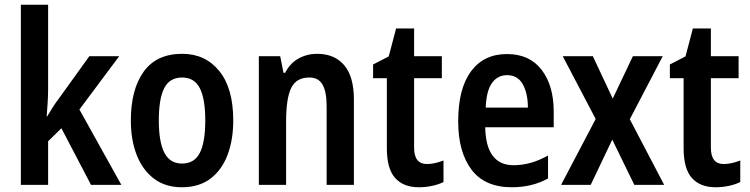

<svg xmlns="http://www.w3.org/2000/svg" viewBox="-20 -831 3164 810"><path d="M183 -457Q183 -426 181 -398Q179 -370 177 -340H179Q192 -361 202.5 -378Q213 -395 226 -412L357 -594H483L315 -369L492 -51H364L239 -290L183 -235V-51H68V-811H183Z M964 -323Q964 -241 940 -177.5Q916 -114 868 -77.5Q820 -41 747 -41Q678 -41 630 -77Q582 -113 557 -176.5Q532 -240 532 -323Q532 -453 586 -528.5Q640 -604 749 -604Q846 -604 905 -531.5Q964 -459 964 -323ZM650 -323Q650 -232 673.5 -186.5Q697 -141 748 -141Q800 -141 823 -186Q846 -231 846 -323Q846 -414 823 -459Q800 -504 748 -504Q696 -504 673 -459.5Q650 -415 650 -323Z M1318 -604Q1391 -604 1432 -556Q1473 -508 1473 -411V-51H1358V-383Q1358 -443 1341 -473.5Q1324 -504 1285 -504Q1230 -504 1208.5 -460Q1187 -416 1187 -319V-51H1072V-594H1162L1176 -524H1183Q1204 -565 1240 -584.5Q1276 -604 1318 -604Z M1781 -139Q1798 -139 1815.5 -143Q1833 -147 1851 -154V-63Q1831 -53 1803.5 -47Q1776 -41 1747 -41Q1682 -41 1647 -80Q1612 -119 1612 -206V-501H1554V-559L1620 -593L1651 -711H1727V-594H1844V-501H1727V-208Q1727 -139 1781 -139Z M2119 -603Q2214 -603 2265 -536.5Q2316 -470 2316 -360V-294H2027Q2030 -134 2147 -134Q2220 -134 2292 -175V-78Q2225 -41 2139 -41Q2025 -41 1969 -115.5Q1913 -190 1913 -319Q1913 -457 1967 -530Q2021 -603 2119 -603ZM2119 -514Q2080 -514 2056 -481.5Q2032 -449 2029 -377H2207Q2207 -437 2185.5 -475.5Q2164 -514 2119 -514Z M2493 -329 2354 -594H2481L2565 -415L2650 -594H2776L2637 -328L2782 -51H2656L2563 -242L2472 -51H2347Z M3033 -139Q3050 -139 3067.5 -143Q3085 -147 3103 -154V-63Q3083 -53 3055.5 -47Q3028 -41 2999 -41Q2934 -41 2899 -80Q2864 -119 2864 -206V-501H2806V-559L2872 -593L2903 -711H2979V-594H3096V-501H2979V-208Q2979 -139 3033 -139Z"/></svg>

Font: Noto Sans Tamil UI Condensed SemiBold
Style: Regular
Weight: 600
Width: 3
Designer: Jelle Bosma - Monotype Design Team
Foundry: Monotype Imaging Inc.
Version: Version 2.004; ttfautohint (v1.8.4.7-5d5b)